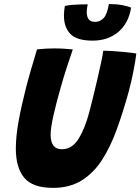

<svg xmlns="http://www.w3.org/2000/svg" viewBox="-20 -916 696 952"><path d="M242.5 15.5Q141.5 15.5 100 -34.8Q58.5 -85 58.5 -179Q58.5 -239.5 72 -314Q85.5 -388.5 108 -477Q119.5 -522.5 133.8 -571.2Q148 -620 163.5 -671Q184.5 -673.5 206.5 -674.8Q228.5 -676 248 -676Q273 -676 297.5 -674.5Q322 -673 341 -671Q327 -631 310.5 -580Q294 -529 279.5 -477Q259.5 -407.5 245.2 -344.2Q231 -281 231 -248Q231 -176 287 -176Q336.5 -176 368.2 -225.8Q400 -275.5 422 -357.5Q428.5 -382 439.2 -425Q450 -468 461 -515.5Q472 -563 480.8 -603.5Q489.5 -644 492 -664.5Q512 -664.5 538 -662.8Q564 -661 589 -658.8Q614 -656.5 632.5 -654.2Q651 -652 656 -650.5Q651 -610.5 641.2 -560.8Q631.5 -511 618 -461Q590.5 -361.5 559.2 -275Q528 -188.5 486 -123.2Q444 -58 384.8 -21.2Q325.5 15.5 242.5 15.5ZM630 -878Q617.5 -800.5 566.5 -757.5Q515.5 -714.5 439 -714.5Q361.5 -714.5 329.2 -747.5Q297 -780.5 297 -839Q297 -849 298.2 -861.8Q299.5 -874.5 301.5 -886Q315 -890 336 -891.8Q357 -893.5 378.5 -894Q400 -894.5 415 -894.5Q413 -885.5 411.5 -875.5Q410 -865.5 410 -857.5Q410 -807.5 450.5 -807.5Q476 -807.5 493.5 -825.8Q511 -844 520 -896Q556.5 -896 586 -890.5Q615.5 -885 630 -878Z"/></svg>

Font: Grandstander
Style: Bold Italic
Weight: 700
Italic angle: -15°
Designer: Tyler Finck
Foundry: Etcetera Type Co
Version: Version 1.200; ttfautohint (v1.8.3)